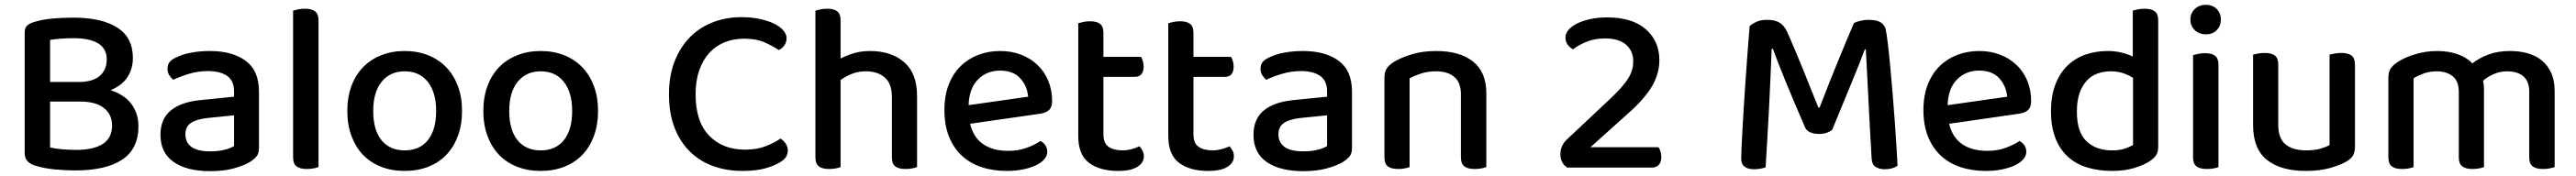

<svg xmlns="http://www.w3.org/2000/svg" viewBox="-20 -693 10644 728"><path d="M529 -453Q529 -409 507 -374.5Q485 -340 437 -320Q495 -301 523.5 -262Q552 -223 552 -171Q552 -77 484.5 -32.5Q417 12 291 12Q252 12 208.5 8Q165 4 128 -7Q82 -20 82 -60V-560Q82 -577 91.5 -586.5Q101 -596 118 -601Q152 -612 193.5 -616Q235 -620 283 -620Q400 -620 464.5 -579Q529 -538 529 -453ZM443 -174Q443 -220 409 -246.5Q375 -273 311 -273H187V-83Q208 -78 237 -75.5Q266 -73 295 -73Q366 -73 404.5 -97.5Q443 -122 443 -174ZM187 -354H306Q363 -354 392 -379Q421 -404 421 -447Q421 -535 283 -535Q254 -535 230 -533Q206 -531 187 -528Z M849 -67Q884 -67 910 -74Q936 -81 947 -89V-216L838 -205Q792 -200 769 -184.5Q746 -169 746 -137Q746 -104 771 -85.5Q796 -67 849 -67ZM847 -482Q940 -482 995 -441.5Q1050 -401 1050 -314V-81Q1050 -58 1039.5 -45.5Q1029 -33 1011 -22Q985 -7 944 4Q903 15 849 15Q752 15 697.5 -23Q643 -61 643 -135Q643 -201 685.5 -236Q728 -271 808 -279L947 -293V-315Q947 -359 918.5 -379Q890 -399 839 -399Q799 -399 762 -388Q725 -377 696 -363Q686 -371 679 -382.5Q672 -394 672 -408Q672 -425 680.5 -436Q689 -447 707 -455Q735 -469 771 -475.5Q807 -482 847 -482Z M1248 6Q1219 6 1205 -5Q1191 -16 1191 -42V-649Q1198 -651 1211 -654Q1224 -657 1239 -657Q1268 -657 1282 -646Q1296 -635 1296 -609V-2Q1288 1 1275.5 3.5Q1263 6 1248 6Z M1889 -234Q1889 -177 1872 -131Q1855 -85 1824.5 -53Q1794 -21 1750 -3.5Q1706 14 1652 14Q1598 14 1554 -3.5Q1510 -21 1479.5 -53Q1449 -85 1432 -131Q1415 -177 1415 -234Q1415 -291 1432 -337Q1449 -383 1480 -415Q1511 -447 1555 -464.5Q1599 -482 1652 -482Q1705 -482 1749 -464.5Q1793 -447 1824 -414.5Q1855 -382 1872 -336.5Q1889 -291 1889 -234ZM1652 -398Q1592 -398 1557 -355Q1522 -312 1522 -234Q1522 -156 1556 -113.5Q1590 -71 1652 -71Q1714 -71 1748 -113.5Q1782 -156 1782 -234Q1782 -311 1747.5 -354.5Q1713 -398 1652 -398Z M2451 -234Q2451 -177 2434 -131Q2417 -85 2386.5 -53Q2356 -21 2312 -3.5Q2268 14 2214 14Q2160 14 2116 -3.5Q2072 -21 2041.5 -53Q2011 -85 1994 -131Q1977 -177 1977 -234Q1977 -291 1994 -337Q2011 -383 2042 -415Q2073 -447 2117 -464.5Q2161 -482 2214 -482Q2267 -482 2311 -464.5Q2355 -447 2386 -414.5Q2417 -382 2434 -336.5Q2451 -291 2451 -234ZM2214 -398Q2154 -398 2119 -355Q2084 -312 2084 -234Q2084 -156 2118 -113.5Q2152 -71 2214 -71Q2276 -71 2310 -113.5Q2344 -156 2344 -234Q2344 -311 2309.5 -354.5Q2275 -398 2214 -398Z M3230 -535Q3230 -518 3220.5 -505Q3211 -492 3198 -486Q3172 -503 3138.5 -518Q3105 -533 3054 -533Q3010 -533 2973.5 -518Q2937 -503 2910.5 -474Q2884 -445 2869 -402Q2854 -359 2854 -303Q2854 -190 2910 -132Q2966 -74 3058 -74Q3107 -74 3143 -88Q3179 -102 3205 -120Q3216 -113 3225.5 -100Q3235 -87 3235 -70Q3235 -56 3227.5 -44Q3220 -32 3203 -22Q3181 -8 3143 3Q3105 14 3047 14Q2983 14 2928 -5.5Q2873 -25 2832 -64.5Q2791 -104 2767.5 -163.5Q2744 -223 2744 -303Q2744 -381 2768 -441Q2792 -501 2832.5 -541Q2873 -581 2927 -601.5Q2981 -622 3042 -622Q3085 -622 3119.5 -614.5Q3154 -607 3178.5 -595Q3203 -583 3216.5 -567Q3230 -551 3230 -535Z M3665 -292Q3665 -347 3635.5 -372.5Q3606 -398 3558 -398Q3526 -398 3499.5 -387.5Q3473 -377 3453 -362V-2Q3446 1 3433.5 3.5Q3421 6 3406 6Q3377 6 3363 -5Q3349 -16 3349 -42V-649Q3356 -651 3369 -654Q3382 -657 3397 -657Q3426 -657 3439.5 -646Q3453 -635 3453 -609V-451Q3476 -463 3506.5 -472.5Q3537 -482 3575 -482Q3662 -482 3715.5 -436Q3769 -390 3769 -296V-2Q3762 1 3749 3.5Q3736 6 3722 6Q3692 6 3678.5 -5Q3665 -16 3665 -42V-292Z M3988 -181Q4002 -124 4042.5 -96.5Q4083 -69 4146 -69Q4188 -69 4223 -82Q4258 -95 4279 -110Q4307 -94 4307 -65Q4307 -48 4294 -33.5Q4281 -19 4258.5 -8.5Q4236 2 4205.5 8Q4175 14 4140 14Q4082 14 4034.5 -2Q3987 -18 3953 -50Q3919 -82 3900.5 -129Q3882 -176 3882 -238Q3882 -298 3900 -343.5Q3918 -389 3949 -419.5Q3980 -450 4022 -466Q4064 -482 4112 -482Q4160 -482 4199.5 -466.5Q4239 -451 4267.5 -423.5Q4296 -396 4311.5 -358Q4327 -320 4327 -275Q4327 -250 4315 -238.5Q4303 -227 4280 -223ZM4112 -401Q4057 -401 4020.5 -364Q3984 -327 3982 -258L4228 -293Q4224 -338 4195 -369.5Q4166 -401 4112 -401Z M4539 -137Q4539 -101 4560 -86Q4581 -71 4619 -71Q4636 -71 4655 -76Q4674 -81 4688 -88Q4695 -80 4700.5 -70Q4706 -60 4706 -46Q4706 -20 4679.5 -3Q4653 14 4599 14Q4524 14 4479.5 -19.5Q4435 -53 4435 -130V-597Q4442 -599 4455 -602Q4468 -605 4483 -605Q4512 -605 4525.5 -594Q4539 -583 4539 -557V-458H4694Q4698 -452 4701.5 -441Q4705 -430 4705 -418Q4705 -375 4668 -375H4539V-137Z M4911 -137Q4911 -101 4932 -86Q4953 -71 4991 -71Q5008 -71 5027 -76Q5046 -81 5060 -88Q5067 -80 5072.5 -70Q5078 -60 5078 -46Q5078 -20 5051.5 -3Q5025 14 4971 14Q4896 14 4851.5 -19.5Q4807 -53 4807 -130V-597Q4814 -599 4827 -602Q4840 -605 4855 -605Q4884 -605 4897.5 -594Q4911 -583 4911 -557V-458H5066Q5070 -452 5073.5 -441Q5077 -430 5077 -418Q5077 -375 5040 -375H4911V-137Z M5365 -67Q5400 -67 5426 -74Q5452 -81 5463 -89V-216L5354 -205Q5308 -200 5285 -184.5Q5262 -169 5262 -137Q5262 -104 5287 -85.5Q5312 -67 5365 -67ZM5363 -482Q5456 -482 5511 -441.5Q5566 -401 5566 -314V-81Q5566 -58 5555.5 -45.5Q5545 -33 5527 -22Q5501 -7 5460 4Q5419 15 5365 15Q5268 15 5213.5 -23Q5159 -61 5159 -135Q5159 -201 5201.5 -236Q5244 -271 5324 -279L5463 -293V-315Q5463 -359 5434.5 -379Q5406 -399 5355 -399Q5315 -399 5278 -388Q5241 -377 5212 -363Q5202 -371 5195 -382.5Q5188 -394 5188 -408Q5188 -425 5196.5 -436Q5205 -447 5223 -455Q5251 -469 5287 -475.5Q5323 -482 5363 -482Z M6016 -303Q6016 -352 5988.5 -375Q5961 -398 5914 -398Q5879 -398 5851.5 -389Q5824 -380 5804 -369V-2Q5797 1 5784.5 3.5Q5772 6 5757 6Q5728 6 5714 -5Q5700 -16 5700 -42V-372Q5700 -395 5709 -409Q5718 -423 5739 -437Q5767 -454 5812 -468Q5857 -482 5914 -482Q6011 -482 6066 -438.5Q6121 -395 6121 -307V-2Q6114 1 6101 3.5Q6088 6 6073 6Q6044 6 6030 -5Q6016 -16 6016 -42V-303Z M6448 -538Q6448 -555 6461 -570Q6474 -585 6497.5 -596.5Q6521 -608 6552.5 -614.5Q6584 -621 6621 -621Q6724 -621 6780 -572Q6836 -523 6836 -444Q6836 -389 6806 -337Q6776 -285 6705 -222L6551 -84H6832Q6837 -78 6840.5 -67Q6844 -56 6844 -43Q6844 -22 6833.5 -11Q6823 0 6806 0H6455Q6427 -19 6427 -55Q6427 -75 6435 -91Q6443 -107 6457 -119L6625 -277Q6654 -304 6674 -326Q6694 -348 6706 -367Q6718 -386 6723 -403.5Q6728 -421 6728 -440Q6728 -482 6698.5 -508Q6669 -534 6612 -534Q6568 -534 6534.5 -520Q6501 -506 6479 -489Q6466 -496 6457 -508.5Q6448 -521 6448 -538Z M7550 -156Q7542 -149 7528 -144Q7514 -139 7496 -139Q7475 -139 7459.5 -145.5Q7444 -152 7438 -166Q7392 -272 7358.5 -354Q7325 -436 7305 -491H7300Q7297 -420 7294.5 -360.5Q7292 -301 7289 -244Q7286 -187 7282.5 -128Q7279 -69 7275 -1Q7267 2 7254.5 4.5Q7242 7 7228 7Q7174 7 7174 -37Q7174 -50 7175.5 -83Q7177 -116 7179.5 -161.5Q7182 -207 7185.5 -262Q7189 -317 7193 -373.5Q7197 -430 7201 -484.5Q7205 -539 7209 -585Q7217 -593 7235.5 -602Q7254 -611 7281 -611Q7313 -611 7332 -599.5Q7351 -588 7362 -565Q7378 -530 7395 -489.5Q7412 -449 7429 -407.5Q7446 -366 7462 -325Q7478 -284 7493 -248H7498Q7517 -298 7536.5 -347Q7556 -396 7574.5 -441Q7593 -486 7609.5 -526Q7626 -566 7640 -598Q7651 -603 7667 -607Q7683 -611 7700 -611Q7733 -611 7749.5 -601Q7766 -591 7771 -572Q7775 -554 7780 -512.5Q7785 -471 7790 -417Q7795 -363 7800 -302.5Q7805 -242 7809 -185.5Q7813 -129 7816 -81.5Q7819 -34 7820 -7Q7809 0 7796.5 3.5Q7784 7 7767 7Q7746 7 7730.5 -2Q7715 -11 7713 -36Q7709 -104 7705.5 -170Q7702 -236 7699 -295Q7696 -354 7693.5 -404Q7691 -454 7689 -489H7685Q7666 -438 7633.5 -359Q7601 -280 7550 -156Z M8033 -181Q8047 -124 8087.5 -96.5Q8128 -69 8191 -69Q8233 -69 8268 -82Q8303 -95 8324 -110Q8352 -94 8352 -65Q8352 -48 8339 -33.5Q8326 -19 8303.5 -8.5Q8281 2 8250.5 8Q8220 14 8185 14Q8127 14 8079.5 -2Q8032 -18 7998 -50Q7964 -82 7945.5 -129Q7927 -176 7927 -238Q7927 -298 7945 -343.5Q7963 -389 7994 -419.5Q8025 -450 8067 -466Q8109 -482 8157 -482Q8205 -482 8244.5 -466.5Q8284 -451 8312.5 -423.5Q8341 -396 8356.5 -358Q8372 -320 8372 -275Q8372 -250 8360 -238.5Q8348 -227 8325 -223ZM8157 -401Q8102 -401 8065.5 -364Q8029 -327 8027 -258L8273 -293Q8269 -338 8240 -369.5Q8211 -401 8157 -401Z M8689 -482Q8719 -482 8745.5 -475.5Q8772 -469 8792 -459V-649Q8799 -651 8812 -654Q8825 -657 8840 -657Q8869 -657 8883 -646Q8897 -635 8897 -609V-85Q8897 -64 8888 -50.5Q8879 -37 8860 -25Q8837 -10 8797.5 2Q8758 14 8707 14Q8650 14 8603 -0.5Q8556 -15 8523 -45.5Q8490 -76 8472 -122.5Q8454 -169 8454 -232Q8454 -297 8472.5 -344.5Q8491 -392 8523 -422.5Q8555 -453 8597.5 -467.5Q8640 -482 8689 -482ZM8793 -371Q8776 -382 8753 -390Q8730 -398 8702 -398Q8672 -398 8646.5 -389Q8621 -380 8602 -359.5Q8583 -339 8572 -307.5Q8561 -276 8561 -231Q8561 -147 8600.5 -109Q8640 -71 8706 -71Q8736 -71 8756.5 -77.5Q8777 -84 8793 -93Z M9146 -2Q9139 1 9126.5 3.5Q9114 6 9098 6Q9069 6 9055 -5Q9041 -16 9041 -42V-465Q9049 -467 9061.5 -470Q9074 -473 9090 -473Q9119 -473 9132.5 -462Q9146 -451 9146 -424ZM9030 -612Q9030 -638 9048 -655.5Q9066 -673 9094 -673Q9122 -673 9139 -655.5Q9156 -638 9156 -612Q9156 -586 9139 -568.5Q9122 -551 9094 -551Q9066 -551 9048 -568.5Q9030 -586 9030 -612Z M9289 -467Q9296 -469 9309 -471.5Q9322 -474 9337 -474Q9366 -474 9379.5 -463Q9393 -452 9393 -425V-178Q9393 -120 9423.5 -95.5Q9454 -71 9508 -71Q9543 -71 9567 -78Q9591 -85 9605 -93V-467Q9613 -469 9625.5 -471.5Q9638 -474 9653 -474Q9682 -474 9696 -463Q9710 -452 9710 -425V-88Q9710 -66 9703 -52Q9696 -38 9675 -25Q9649 -10 9606.5 2Q9564 14 9507 14Q9404 14 9346.5 -31.5Q9289 -77 9289 -176Z M10430 -313Q10430 -357 10405.5 -377.5Q10381 -398 10339 -398Q10311 -398 10285.5 -387.5Q10260 -377 10239 -359Q10241 -351 10242 -342Q10243 -333 10243 -324V-2Q10236 1 10223 3.5Q10210 6 10196 6Q10167 6 10153 -5Q10139 -16 10139 -42V-313Q10139 -357 10114 -377.5Q10089 -398 10047 -398Q10019 -398 9994 -389Q9969 -380 9952 -369V-2Q9945 1 9932.5 3.5Q9920 6 9905 6Q9876 6 9862 -5Q9848 -16 9848 -42V-372Q9848 -395 9857 -409Q9866 -423 9887 -437Q9916 -456 9960 -469Q10004 -482 10049 -482Q10096 -482 10133.5 -469Q10171 -456 10195 -431Q10223 -453 10261.5 -467.5Q10300 -482 10351 -482Q10390 -482 10424 -472.5Q10458 -463 10482.5 -442.5Q10507 -422 10521 -391Q10535 -360 10535 -317V-2Q10527 1 10514.5 3.5Q10502 6 10487 6Q10458 6 10444 -5Q10430 -16 10430 -42V-313Z"/></svg>

Font: Baloo Chettan 2 Medium
Style: Regular
Weight: 500
Designer: Maithili Shingre, Unnati Kotecha and Ek Type
Foundry: Ek Type
Version: Version 1.640;hotconv 1.0.111;makeotfexe 2.5.65597; ttfautoh